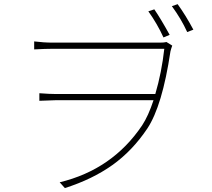

<svg xmlns="http://www.w3.org/2000/svg" viewBox="-20 -870 1040 941"><path d="M811.5 -699.2 781.2 -686.5Q751 -752.9 707 -814.5L736.3 -824.2Q766.6 -780.3 811.5 -699.2ZM239.3 -661.1H764.6Q785.2 -661.1 795.9 -664.1L824.2 -646.5Q818.4 -630.9 815.4 -618.2Q775.4 -350.6 702.1 -240.2Q628.9 -130.9 530.8 -61Q432.6 8.8 297.9 51.8L272.5 23.4Q531.2 -39.1 676.8 -255.9Q707 -301.8 732.4 -378.9H253.9Q249 -378.9 172.9 -376V-413.1Q223.6 -409.2 253.9 -409.2H741.2Q772.5 -515.6 785.2 -630.9H239.3Q203.1 -630.9 147.5 -627.9V-667Q194.3 -661.1 239.3 -661.1ZM822.3 -839.8 850.6 -849.6Q889.6 -795.9 927.7 -724.6L897.5 -712.9Q868.2 -777.3 822.3 -839.8Z"/></svg>

Font: GenEi Gothic M ExtraLight
Style: Regular
Weight: 200
Designer: o_tamon (Modified); [Source Han Sans]
Ryoko NISHIZUKA  (kana & ideographs); Paul D. Hunt (Latin, Greek & Cyrillic); Wenl
Version: Version 1.1a;Original Version 1.004